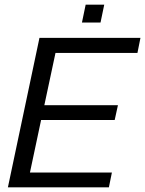

<svg xmlns="http://www.w3.org/2000/svg" viewBox="-20 -807 625 827"><path d="M333 -710 349 -787H429L413 -710ZM14 0 150 -644H585L572 -579H219L171 -354H488L474 -290H157L109 -64H462L449 0Z"/></svg>

Font: Kanit Light
Style: Italic
Weight: 300
Italic angle: -12°
Designer: Katatrad Team
Foundry: CadsonDemak
Version: Version 2.000; ttfautohint (v1.8.3)